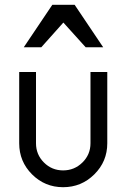

<svg xmlns="http://www.w3.org/2000/svg" viewBox="-20 -770 527 800"><path d="M79 -573 198 -750H291L410 -573H337L244 -676L152 -573ZM427 -173V-470H357V-173Q357 -126 323.5 -93Q290 -60 243 -60Q196 -60 163 -93Q130 -126 130 -173V-470H60V-173Q60 -97 113.5 -43.5Q167 10 243 10Q319 10 373 -43.5Q427 -97 427 -173Z"/></svg>

Font: HansKendrickRegular
Style: Regular
Weight: 400
Designer: Alfredo Marco Pradil
Foundry: Hanken Studio
Version: Version 1.000;PS 001.001;hotconv 1.0.56